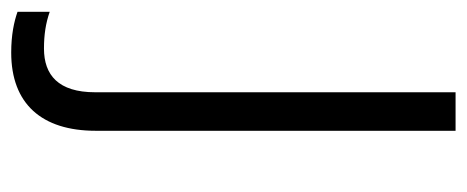

<svg xmlns="http://www.w3.org/2000/svg" viewBox="-312 -314 813 334"><g transform="rotate(90 94.0 -146.5)"><path d="M18 240C107 240 154 187 154 93V-533H87V94C87 158 57 183 11 183C-13 183 -33 180 -53 173V229C-36 235 -13 240 18 240Z"/></g></svg>

Font: Noto Sans Thaana Light
Style: Regular
Weight: 300
Designer: David Williams
Foundry: Google Inc.
Version: Version 3.001